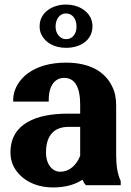

<svg xmlns="http://www.w3.org/2000/svg" viewBox="-20 -813 576 843"><path d="M26 -144C26 -121 30 -101 40 -82C68 -28 130 10 213 10C270 10 312 -4 342 -24C346 -15 350 -7 357 0H510V-18C496 -49 490 -85 490 -132V-350C490 -381 485 -409 473 -432C441 -501 370 -538 270 -538C200 -538 143 -521 102 -491C69 -466 38 -426 38 -374V-367H194V-374C194 -440 223 -471 262 -471C308 -471 332 -432 332 -353V-314H277C142 -314 26 -272 26 -144ZM154 -698C154 -685 156 -671 163 -659C180 -626 218 -603 270 -603C334 -603 386 -637 386 -698C386 -710 383 -723 378 -735C361 -769 321 -793 270 -793C208 -793 154 -757 154 -698ZM182 -143C182 -227 225 -256 282 -256H332V-129C316 -88 285 -59 244 -59C211 -59 182 -90 182 -143ZM224 -696C224 -731 243 -754 270 -754C297 -754 316 -731 316 -696C316 -662 296 -641 270 -641C245 -641 224 -664 224 -696Z"/></svg>

Font: Aerodynamic
Style: Bd
Weight: 500
Designer: Google
Version: Version 2.000980; 2014